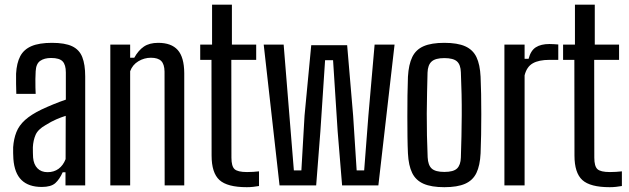

<svg xmlns="http://www.w3.org/2000/svg" viewBox="-20 -790 2678 818"><path d="M158 6.5Q102 6.5 71.8 -22.8Q41.5 -52 37 -113Q36.5 -125.5 36 -137.8Q35.5 -150 36 -162.5Q38.5 -198.5 49.8 -227Q61 -255.5 86.8 -278.8Q112.5 -302 157 -323.5Q180.5 -334.5 207.2 -345.5Q234 -356.5 260.5 -365.5V-481.5Q260.5 -514 246.8 -528.5Q233 -543 198 -543Q168.5 -543 151 -530.5Q133.5 -518 132 -486.5Q131 -472.5 130.8 -453.5Q130.5 -434.5 131 -416.8Q131.5 -399 132 -390H49.5Q49 -410 48.5 -432.8Q48 -455.5 48.5 -476Q51 -521.5 66.2 -550.5Q81.5 -579.5 114.2 -593.5Q147 -607.5 201.5 -607.5Q256.5 -607.5 287.2 -593Q318 -578.5 330.5 -546.8Q343 -515 343 -464.5V0H259V-56H247Q234 -26.5 215.8 -10Q197.5 6.5 158 6.5ZM182.5 -56.5Q210 -56.5 229.5 -70.8Q249 -85 259.5 -112L260 -296.5Q240.5 -290.5 219.8 -281.5Q199 -272.5 174 -257Q141.5 -238.5 131.5 -215.2Q121.5 -192 120 -162.5Q120 -149 120.2 -139Q120.5 -129 121 -118.5Q123.5 -89.5 139.5 -73Q155.5 -56.5 182.5 -56.5Z M450 0V-600H534.5V-544H552Q569.5 -575.5 593 -591.5Q616.5 -607.5 654 -607.5Q710 -607.5 737.2 -577Q764.5 -546.5 765 -478.5V0H681.5L681 -485Q680.5 -516.5 666.8 -530.2Q653 -544 623 -544Q594.5 -544 569.5 -529Q544.5 -514 534.5 -486.5V0Z M1031.5 7.5Q948.5 7.5 915 -23Q881.5 -53.5 881.5 -127.5L881 -535H833V-600H883.5V-770H968V-600H1071.5V-535H965.5L966 -118Q966 -82 979.2 -69.5Q992.5 -57 1032.5 -57Q1047.5 -57 1058.5 -57.8Q1069.5 -58.5 1083.5 -60V2.5Q1071.5 4.5 1058.8 6Q1046 7.5 1031.5 7.5Z M1171 0 1103.5 -600H1188.5L1213 -297.5L1232 -64H1264L1277.5 -297.5L1306 -597.5H1459L1484.5 -297.5L1499.5 -64H1531.5L1549.5 -297.5L1576 -600H1661L1592 0H1437.5L1418.5 -231L1399 -533.5H1365L1345 -231L1327 0Z M1873 7.5Q1818 7.5 1784.8 -7Q1751.5 -21.5 1736 -53.2Q1720.5 -85 1718 -136.5Q1716.5 -167 1716 -208Q1715.5 -249 1715.5 -294Q1715.5 -339 1716 -383Q1716.5 -427 1718 -463Q1721 -515.5 1736.5 -547.2Q1752 -579 1785 -593.2Q1818 -607.5 1873 -607.5Q1929 -607.5 1962 -592.8Q1995 -578 2010 -546.5Q2025 -515 2027.5 -463Q2029 -430 2029.8 -388.8Q2030.5 -347.5 2030.5 -303.2Q2030.5 -259 2029.8 -216.2Q2029 -173.5 2027.5 -136.5Q2025 -85 2009.8 -53.2Q1994.5 -21.5 1961.5 -7Q1928.5 7.5 1873 7.5ZM1873 -57.5Q1912 -57.5 1927.2 -72.2Q1942.5 -87 1943.5 -119Q1945 -164.5 1946 -209.2Q1947 -254 1947.2 -298.8Q1947.5 -343.5 1946.5 -389Q1945.5 -434.5 1943.5 -482Q1942.5 -514.5 1926.8 -528.5Q1911 -542.5 1873 -542.5Q1835 -542.5 1818.8 -527.8Q1802.5 -513 1801.5 -480.5Q1800.5 -440 1799.5 -396.2Q1798.5 -352.5 1798.2 -306.2Q1798 -260 1799 -213Q1800 -166 1802 -120Q1803.5 -86.5 1819.2 -72Q1835 -57.5 1873 -57.5Z M2129 0V-600H2215V-539.5H2232Q2241 -574.5 2262.8 -588.5Q2284.5 -602.5 2321 -602.5Q2330.5 -602.5 2340 -601.8Q2349.5 -601 2358.5 -600.5V-535H2321.5Q2275.5 -535 2249.8 -520.2Q2224 -505.5 2215 -469V0Z M2577.5 7.5Q2494.5 7.5 2461 -23Q2427.5 -53.5 2427.5 -127.5L2427 -535H2379V-600H2429.5V-770H2514V-600H2617.5V-535H2511.5L2512 -118Q2512 -82 2525.2 -69.5Q2538.5 -57 2578.5 -57Q2593.5 -57 2604.5 -57.8Q2615.5 -58.5 2629.5 -60V2.5Q2617.5 4.5 2604.8 6Q2592 7.5 2577.5 7.5Z"/></svg>

Font: Big Shoulders
Style: Regular
Weight: 400
Designer: Patric King
Foundry: XO Type Co
Version: Version 2.002